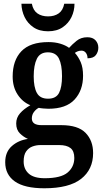

<svg xmlns="http://www.w3.org/2000/svg" viewBox="-20 -774 554 1031"><path d="M218 237Q112 237 60 200.5Q8 164 8 97Q8 42 43.5 10.5Q79 -21 130 -28Q107 -38 87 -57.5Q67 -77 67 -111Q67 -142 87.5 -165.5Q108 -189 143 -209Q101 -226 74.5 -266.5Q48 -307 48 -363Q48 -450 95 -499Q142 -548 240 -548Q275 -548 303.5 -539.5Q332 -531 351 -517Q368 -536 391.5 -555Q415 -574 449 -574Q478 -574 493 -557.5Q508 -541 508 -518Q508 -496 495 -478.5Q482 -461 450 -461Q450 -479 441 -490.5Q432 -502 418 -502Q406 -502 397.5 -498.5Q389 -495 382 -490Q401 -469 413.5 -440Q426 -411 426 -367Q426 -289 380.5 -239.5Q335 -190 240 -190Q229 -190 212.5 -191.5Q196 -193 188 -195Q174 -188 162.5 -173Q151 -158 151 -138Q151 -102 203 -102H309Q399 -102 439.5 -60.5Q480 -19 480 48Q480 136 415.5 186.5Q351 237 218 237ZM238 -244Q281 -244 297 -275Q313 -306 313 -365Q313 -426 296.5 -459.5Q280 -493 237 -493Q195 -493 178 -458.5Q161 -424 161 -364Q161 -306 178 -275Q195 -244 238 -244ZM220 183Q307 183 343 152.5Q379 122 379 74Q379 37 358.5 21Q338 5 298 5H196Q175 5 154.5 12.5Q134 20 120.5 39Q107 58 107 93Q107 134 134.5 158.5Q162 183 220 183ZM238 -606Q191 -606 159.5 -627.5Q128 -649 112 -682.5Q96 -716 95 -754H151Q158 -718 181 -702Q204 -686 238 -686Q272 -686 295 -702Q318 -718 325 -754H380Q380 -716 364 -682.5Q348 -649 316.5 -627.5Q285 -606 238 -606Z"/></svg>

Font: Noto Serif Sinhala SemiCondensed SemiBold
Style: Regular
Weight: 600
Width: 4
Designer: Jelle Bosma - Monotype Design Team
Foundry: Monotype Imaging Inc.
Version: Version 2.007; ttfautohint (v1.8.4.7-5d5b)